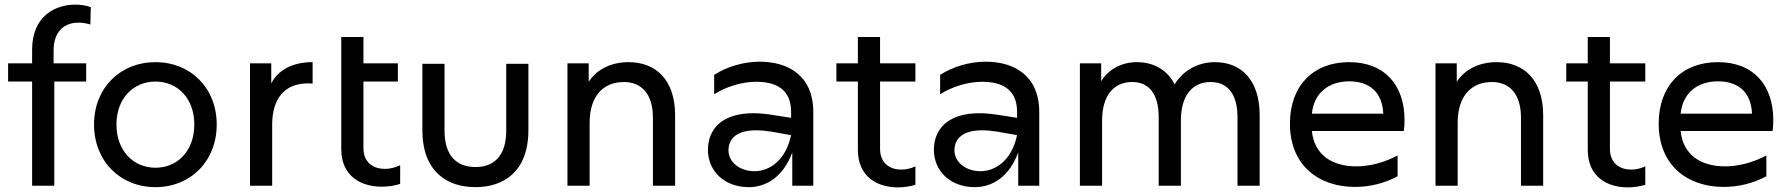

<svg xmlns="http://www.w3.org/2000/svg" viewBox="-20 -804 7738 831"><path d="M119 -589V-530H15V-451H119V0H215V-451H353V-530H212V-585C212 -673 263 -706 320 -706C337 -706 354 -703 371 -698L373 -773C354 -780 331 -784 306 -784C221 -784 119 -736 119 -589Z M653 6C805 6 918 -107 918 -265C918 -423 805 -535 653 -535C500 -535 387 -423 387 -265C387 -107 500 6 653 6ZM653 -78C557 -78 484 -152 484 -265C484 -378 557 -451 653 -451C749 -451 821 -378 821 -265C821 -152 749 -78 653 -78Z M1062 0H1158V-264C1158 -376 1211 -443 1312 -443C1318 -443 1326 -443 1333 -442V-535C1248 -535 1185 -503 1154 -443V-530H1062Z M1712 -8V-89C1692 -79 1668 -73 1646 -73C1598 -73 1553 -99 1553 -163V-451H1702V-530H1553V-644H1457V-159C1457 -41 1543 4 1632 4C1659 4 1687 0 1712 -8Z M2038 6C2158 6 2267 -59 2267 -242V-528H2171V-238C2171 -133 2121 -81 2038 -81C1955 -81 1904 -132 1904 -238V-528H1808V-242C1808 -59 1917 6 2038 6Z M2701 -535C2625 -535 2563 -504 2528 -450V-530H2436V0H2532V-273C2532 -387 2590 -449 2680 -449C2758 -449 2806 -396 2806 -294V0H2902V-305C2902 -460 2817 -535 2701 -535Z M3409 0H3500V-319C3500 -477 3391 -537 3268 -537C3199 -537 3127 -516 3071 -480V-396C3124 -430 3193 -450 3253 -450C3338 -450 3404 -418 3404 -320V-294L3328 -306C3296 -311 3267 -314 3241 -314C3100 -314 3044 -241 3044 -155C3044 -66 3113 6 3221 6C3297 6 3370 -39 3409 -144ZM3133 -153C3133 -206 3171 -240 3253 -240C3272 -240 3295 -238 3320 -234L3404 -219C3381 -111 3312 -63 3245 -63C3184 -63 3133 -101 3133 -153Z M3942 -4V-84C3923 -75 3902 -70 3881 -70C3833 -70 3789 -96 3789 -160V-451H3942V-530H3789V-644H3693V-530H3600V-451H3693V-156C3693 -38 3778 7 3866 7C3891 7 3918 3 3942 -4Z M4387 0H4478V-319C4478 -477 4369 -537 4246 -537C4177 -537 4105 -516 4049 -480V-396C4102 -430 4171 -450 4231 -450C4316 -450 4382 -418 4382 -320V-294L4306 -306C4274 -311 4245 -314 4219 -314C4078 -314 4022 -241 4022 -155C4022 -66 4091 6 4199 6C4275 6 4348 -39 4387 -144ZM4111 -153C4111 -206 4149 -240 4231 -240C4250 -240 4273 -238 4298 -234L4382 -219C4359 -111 4290 -63 4223 -63C4162 -63 4111 -101 4111 -153Z M5238 -535C5170 -535 5103 -503 5064 -439C5032 -502 4972 -535 4901 -535C4836 -535 4780 -506 4746 -453V-530H4654V0H4750V-282C4750 -390 4800 -449 4880 -449C4954 -449 4995 -396 4995 -297V0H5091V-282C5091 -391 5141 -449 5220 -449C5294 -449 5336 -396 5336 -297V0H5432V-305C5432 -457 5353 -535 5238 -535Z M5844 5C5908 5 5971 -10 6029 -41V-131C5968 -99 5906 -84 5850 -84C5744 -84 5668 -135 5658 -237H6056C6058 -253 6059 -269 6059 -284C6059 -435 5974 -535 5819 -535C5662 -535 5563 -431 5563 -269C5563 -86 5690 5 5844 5ZM5967 -312H5658C5667 -402 5731 -452 5820 -452C5906 -452 5963 -406 5967 -312Z M6458 -535C6382 -535 6320 -504 6285 -450V-530H6193V0H6289V-273C6289 -387 6347 -449 6437 -449C6515 -449 6563 -396 6563 -294V0H6659V-305C6659 -460 6574 -535 6458 -535Z M7101 -4V-84C7082 -75 7061 -70 7040 -70C6992 -70 6948 -96 6948 -160V-451H7101V-530H6948V-644H6852V-530H6759V-451H6852V-156C6852 -38 6937 7 7025 7C7050 7 7077 3 7101 -4Z M7440 5C7504 5 7567 -10 7625 -41V-131C7564 -99 7502 -84 7446 -84C7340 -84 7264 -135 7254 -237H7652C7654 -253 7655 -269 7655 -284C7655 -435 7570 -535 7415 -535C7258 -535 7159 -431 7159 -269C7159 -86 7286 5 7440 5ZM7563 -312H7254C7263 -402 7327 -452 7416 -452C7502 -452 7559 -406 7563 -312Z"/></svg>

Font: Chess Sans Medium
Style: Regular
Weight: 500
Designer: Wolf Bōese
Foundry: Wolf Bōese
Version: Version 7.223;Glyphs 3.3 (3306)